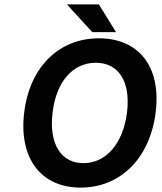

<svg xmlns="http://www.w3.org/2000/svg" viewBox="-20 -840 734 872"><path d="M687 -330C713 -540 608 -666 429 -666C251 -666 116 -540 90 -330C64 -119 168 12 346 12C525 12 661 -119 687 -330ZM219 -330C236 -472 313 -555 415 -555C517 -555 574 -472 557 -330C539 -187 461 -99 359 -99C257 -99 201 -187 219 -330ZM507 -694 429 -820H284L399 -694Z"/></svg>

Font: Falling Sky
Style: MedObl
Weight: 500
Designer: Paul D. Hunt
Foundry: Adobe Systems Incorporated
Version: Version 1.02